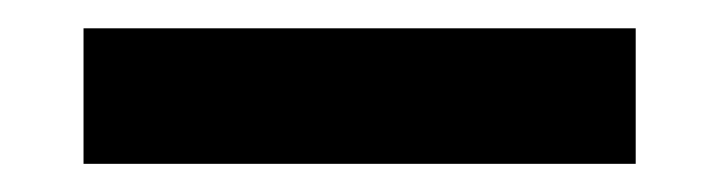

<svg xmlns="http://www.w3.org/2000/svg" viewBox="-20 34 513 137"><path d="M39.6 54.2H433.6V150.9H39.6Z"/></svg>

Font: Lato-ExtraBold
Style: Regular
Weight: 500
Designer: Lukasz Dziedzic with Adam Twardoch and Botio Nikoltchev
Foundry: tyPoland Lukasz Dziedzic
Version: ""